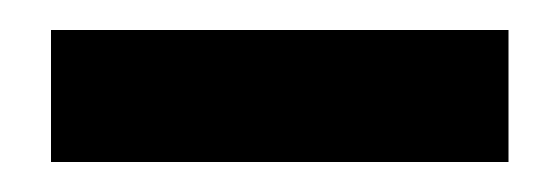

<svg xmlns="http://www.w3.org/2000/svg" viewBox="-20 -719 373 128"><path d="M14 -611V-699H319V-611Z"/></svg>

Font: Archivo VF Beta
Style: Regular
Weight: 400
Designer: Hector Gatti
Foundry: Omnibus-Type
Version: Version 1.002